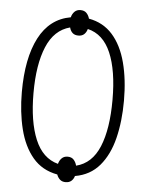

<svg xmlns="http://www.w3.org/2000/svg" viewBox="-55 -803 674 886"><g transform="rotate(5 281.5 -359.5)"><path d="M282 39Q266 39 256 30Q246 21 241 7Q170 -6 127 -57Q84 -108 64.5 -186.5Q45 -265 45 -358Q45 -515 94 -609.5Q143 -704 240 -721Q244 -737 254.5 -747.5Q265 -758 282 -758Q300 -758 310 -747.5Q320 -737 324 -722Q391 -710 434 -661.5Q477 -613 497.5 -535Q518 -457 518 -359Q518 -263 498.5 -184.5Q479 -106 436 -55.5Q393 -5 323 7Q319 21 309 30Q299 39 282 39ZM282 -640Q265 -640 255 -649Q245 -658 241 -674Q168 -655 133.5 -572.5Q99 -490 99 -358Q99 -226 133.5 -143.5Q168 -61 240 -42Q244 -58 254.5 -68.5Q265 -79 282 -79Q300 -79 310 -68Q320 -57 324 -41Q397 -59 431 -141Q465 -223 465 -358Q465 -494 430 -575.5Q395 -657 323 -674Q319 -659 309 -649.5Q299 -640 282 -640Z"/></g></svg>

Font: Noto Sans Mono SemiCondensed Light
Style: Regular
Weight: 300
Width: 4
Designer: Monotype Design Team
Foundry: Monotype Imaging Inc.
Version: Version 2.014; ttfautohint (v1.8.4.7-5d5b)